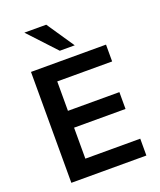

<svg xmlns="http://www.w3.org/2000/svg" viewBox="-167 -1043 958 1147"><g transform="rotate(-20 311.5 -469.5)"><path d="M85 0V-705H562V-598H213V-411H540V-304H213V-107H562V0ZM290 -765 128 -939H267L385 -765Z"/></g></svg>

Font: Nunito Sans 10pt
Style: Bold
Weight: 700
Designer: Vernon Adams
Foundry: Vernon Adams
Version: Version 3.101;gftools[0.9.27]